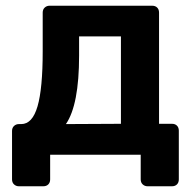

<svg xmlns="http://www.w3.org/2000/svg" viewBox="-20 -540 669 670"><path d="M46 110Q36 110 29 103.5Q22 97 22 86V-83Q22 -94 29 -100.5Q36 -107 46 -107H54Q93 -107 111 -169Q129 -231 129 -361V-496Q129 -507 136 -513.5Q143 -520 153 -520H511Q522 -520 528.5 -513.5Q535 -507 535 -496V-108H580Q591 -108 597.5 -101.5Q604 -95 604 -84V86Q604 97 597.5 103.5Q591 110 580 110H495Q485 110 478 103.5Q471 97 471 86V0H155V86Q155 97 148.5 103.5Q142 110 131 110ZM402 -108V-413H256V-346Q256 -174 210 -107Z"/></svg>

Font: Rubik AZ
Style: Regular
Weight: 500
Designer: Hubert and Fischer
Foundry: Hubert & Fischer
Version: Version 2.000